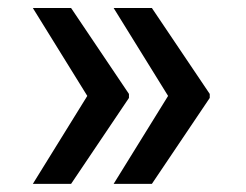

<svg xmlns="http://www.w3.org/2000/svg" viewBox="-20 -534 610 476"><path d="M299.7 -291.2 156.2 -78.1H61.4L196.4 -296.2L61.4 -514.2H156.2L299.7 -301.1ZM356.5 -514.2 500 -301.1V-291.2L356.5 -78.1H261.7L396.7 -296.2L261.7 -514.2Z"/></svg>

Font: TID UI Medium
Style: Regular
Weight: 500
Designer: The TID Project Authors
Foundry: Bakken & Bæck
Version: Version 1.001;hotconv 1.0.109;makeotfexe 2.5.65596